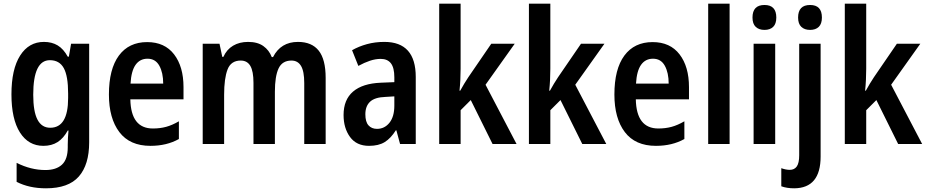

<svg xmlns="http://www.w3.org/2000/svg" viewBox="-20 -780 5017 1040"><path d="M218 -553Q261 -553 292.5 -534Q324 -515 347 -473H353L365 -543H463V-9Q463 112 407 176Q351 240 229 240Q138 240 70 205V102Q147 141 226 141Q284 141 315.5 112Q347 83 347 18V4Q347 -11 348 -32.5Q349 -54 351 -73H347Q324 -31 292 -10.5Q260 10 215 10Q134 10 88 -62.5Q42 -135 42 -269Q42 -405 89 -479Q136 -553 218 -553ZM250 -454Q160 -454 160 -267Q160 -176 183 -132Q206 -88 252 -88Q349 -88 349 -249V-274Q349 -368 325.5 -411Q302 -454 250 -454Z M777 -552Q872 -552 923 -485.5Q974 -419 974 -308V-242H686Q689 -84 808 -84Q847 -84 880 -93Q913 -102 949 -123V-27Q883 10 795 10Q683 10 626.5 -64.5Q570 -139 570 -268Q570 -406 624 -479Q678 -552 777 -552ZM779 -462Q738 -462 714.5 -429Q691 -396 687 -327H864Q864 -386 843 -424Q822 -462 779 -462Z M1594 -553Q1669 -553 1706.5 -505.5Q1744 -458 1744 -358V0H1628V-330Q1628 -394 1610.5 -423Q1593 -452 1559 -452Q1509 -452 1489 -409.5Q1469 -367 1469 -283V0H1353V-331Q1353 -394 1336 -423Q1319 -452 1284 -452Q1231 -452 1212.5 -403.5Q1194 -355 1194 -267V0H1078V-543H1169L1184 -472H1190Q1208 -512 1242.5 -532.5Q1277 -553 1324 -553Q1375 -553 1406.5 -530.5Q1438 -508 1452 -471H1459Q1501 -553 1594 -553Z M2062 -553Q2232 -553 2232 -363V0H2147L2127 -74H2124Q2097 -31 2064 -10.5Q2031 10 1979 10Q1911 10 1876 -38Q1841 -86 1841 -157Q1841 -240 1892.5 -284Q1944 -328 2043 -332L2116 -335V-361Q2116 -413 2097.5 -437Q2079 -461 2042 -461Q2014 -461 1984 -451Q1954 -441 1921 -423L1887 -508Q1924 -529 1968 -541Q2012 -553 2062 -553ZM2067 -255Q2010 -253 1984.5 -229Q1959 -205 1959 -161Q1959 -120 1976 -101Q1993 -82 2022 -82Q2063 -82 2089.5 -115Q2116 -148 2116 -208V-258Z M2475 -408Q2475 -379 2473.5 -348Q2472 -317 2469 -289H2473Q2482 -306 2494.5 -326.5Q2507 -347 2517 -362L2641 -543H2768L2610 -321L2778 0H2648L2530 -238L2475 -183V0H2359V-760H2475Z M2961 -408Q2961 -379 2959.5 -348Q2958 -317 2955 -289H2959Q2968 -306 2980.5 -326.5Q2993 -347 3003 -362L3127 -543H3254L3096 -321L3264 0H3134L3016 -238L2961 -183V0H2845V-760H2961Z M3515 -552Q3610 -552 3661 -485.5Q3712 -419 3712 -308V-242H3424Q3427 -84 3546 -84Q3585 -84 3618 -93Q3651 -102 3687 -123V-27Q3621 10 3533 10Q3421 10 3364.5 -64.5Q3308 -139 3308 -268Q3308 -406 3362 -479Q3416 -552 3515 -552ZM3517 -462Q3476 -462 3452.5 -429Q3429 -396 3425 -327H3602Q3602 -386 3581 -424Q3560 -462 3517 -462Z M3932 0H3816V-760H3932Z M4121 -753Q4185 -753 4185 -685Q4185 -651 4168 -634.5Q4151 -618 4121 -618Q4091 -618 4073.5 -634.5Q4056 -651 4056 -685Q4056 -753 4121 -753ZM4179 -543V0H4062V-543Z M4303 -685Q4303 -753 4368 -753Q4432 -753 4432 -685Q4432 -651 4415 -634.5Q4398 -618 4368 -618Q4338 -618 4320.5 -634.5Q4303 -651 4303 -685ZM4282 240Q4242 240 4212 229V131Q4237 140 4258 140Q4283 140 4296 121.5Q4309 103 4309 61V-543H4425V68Q4425 239 4282 240Z M4672 -408Q4672 -379 4670.5 -348Q4669 -317 4666 -289H4670Q4679 -306 4691.5 -326.5Q4704 -347 4714 -362L4838 -543H4965L4807 -321L4975 0H4845L4727 -238L4672 -183V0H4556V-760H4672Z"/></svg>

Font: Noto Sans Myanmar UI Condensed SemiBold
Style: Regular
Weight: 600
Width: 3
Designer: Monotype Design Team
Foundry: Monotype Imaging Inc.
Version: Version 2.103; ttfautohint (v1.8.4.7-5d5b)